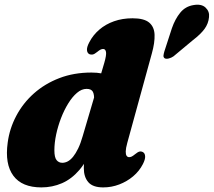

<svg xmlns="http://www.w3.org/2000/svg" viewBox="-20 -800 929 835"><path d="M640.5 -568 533.5 -178.5Q527 -155 526.8 -141.5Q526.5 -128 530.8 -122.2Q535 -116.5 541.5 -116.5Q547 -116.5 552.8 -119.2Q558.5 -122 567 -129Q579 -139 586.5 -140.8Q594 -142.5 601.5 -138.5Q610.5 -133.5 611.2 -120.2Q612 -107 601.5 -86.5Q586 -56 559 -33.2Q532 -10.5 498.5 2.2Q465 15 429 15Q383.5 15 364 -7.8Q344.5 -30.5 344.5 -69Q344.5 -86 346.2 -104Q348 -122 351 -140.2Q354 -158.5 358 -175L380.5 -162.5Q359 -100 325.2 -60.8Q291.5 -21.5 249.5 -3.2Q207.5 15 160 15Q75.5 15 38 -35.8Q0.5 -86.5 13.5 -180Q21.5 -241 50.8 -296.2Q80 -351.5 127.5 -393.8Q175 -436 238 -460.2Q301 -484.5 377.5 -484.5Q426.5 -484.5 458.8 -469.2Q491 -454 506.2 -429Q521.5 -404 520.5 -372.5L389 -363Q390.5 -388.5 383.8 -401Q377 -413.5 356.5 -413.5Q335 -413.5 314.8 -396.2Q294.5 -379 276.8 -350.2Q259 -321.5 245.5 -286.5Q232 -251.5 224.2 -215Q216.5 -178.5 216.5 -146.5Q216.5 -115.5 226 -103.8Q235.5 -92 251 -92Q263 -92 274.8 -98.2Q286.5 -104.5 297.8 -118.2Q309 -132 319.8 -154Q330.5 -176 339.5 -207.5L433.5 -526.5Q443.5 -561 441 -574Q438.5 -587 428.5 -587Q423 -587 417.2 -584.2Q411.5 -581.5 402.5 -574Q391 -564.5 383.2 -563Q375.5 -561.5 368.5 -564.5Q359 -569.5 358.2 -582.8Q357.5 -596 368.5 -616.5Q384.5 -647.5 411.8 -671Q439 -694.5 475.8 -707.5Q512.5 -720.5 556.5 -720.5Q606.5 -720.5 628.8 -701.8Q651 -683 652.2 -648.8Q653.5 -614.5 640.5 -568ZM727.5 -677Q741.5 -717.5 764 -745Q786.5 -772.5 822 -778Q856 -784 874 -767Q892 -750 889 -725.5Q886.5 -697.5 869.5 -674.2Q852.5 -651 818.5 -625L734.5 -555Q725 -548.5 714.5 -545.8Q704 -543 697 -546Q690 -550.5 691 -558.8Q692 -567 695 -577Z"/></svg>

Font: Fraunces Black
Style: Italic
Weight: 900
Italic angle: -16°
Version: Version 1.000;[b76b70a41]